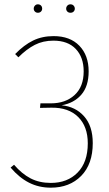

<svg xmlns="http://www.w3.org/2000/svg" viewBox="-20 -858 504 888"><path d="M29 -83 45 -96Q81 -54 121.5 -33Q162 -12 215 -12Q292 -12 339 -60Q386 -108 386 -195Q386 -273 341.5 -317Q297 -361 218 -360L165 -359L167 -380H215Q283 -380 325 -418.5Q367 -457 367 -528Q367 -593 330.5 -631.5Q294 -670 227 -670Q179 -670 141 -650.5Q103 -631 65 -593L50 -608Q91 -650 133 -670.5Q175 -691 228 -691Q304 -691 347 -646.5Q390 -602 390 -528Q390 -459 356 -420Q322 -381 265 -371Q329 -365 369 -320Q409 -275 409 -196Q409 -99 355.5 -44.5Q302 10 215 10Q160 10 114.5 -13Q69 -36 29 -83ZM175 -818Q175 -810 169.5 -804.5Q164 -799 155 -799Q147 -799 141.5 -804.5Q136 -810 136 -818Q136 -826 141.5 -832Q147 -838 155 -838Q164 -838 169.5 -832.5Q175 -827 175 -818ZM326 -818Q326 -810 320.5 -804.5Q315 -799 306 -799Q297 -799 291.5 -804.5Q286 -810 286 -818Q286 -826 291.5 -832Q297 -838 306 -838Q315 -838 320.5 -832Q326 -826 326 -818Z"/></svg>

Font: Fira Sans Condensed Thin
Style: Regular
Weight: 250
Width: 3
Designer: Carrois Corporate & Edenspiekermann AG
Foundry: Carrois Corporate GbR & Edenspiekermann AG
Version: Version 4.203